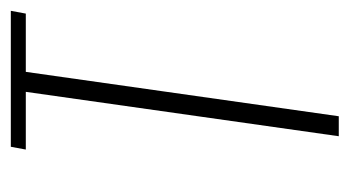

<svg xmlns="http://www.w3.org/2000/svg" viewBox="-162 -468 631 346"><g transform="rotate(-90 153.0 -295.5)"><path d="M80 0 160 -564H56L61 -591H306L301 -564H196L116 0Z"/></g></svg>

Font: Alumni Sans Thin ExtraLight
Style: Italic
Weight: 250
Italic angle: -8°
Version: Version 1.016